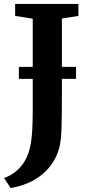

<svg xmlns="http://www.w3.org/2000/svg" viewBox="-40 -763 456 971"><path d="M-19.5 137Q5.5 129 29.5 112.2Q53.5 95.5 73.2 69.5Q93 43.5 104.5 8.5Q112 -14 116.5 -41.2Q121 -68.5 123.2 -108.2Q125.5 -148 125.5 -206.5V-668.5L36.5 -682.5V-743H356.5V-682.5L273 -669.5V-274.5Q273 -183.5 271.2 -119Q269.5 -54.5 260 -16Q245.5 38 211.8 80.2Q178 122.5 127.5 150Q77 177.5 13.5 188ZM344.5 -425V-364H55.5V-425Z"/></svg>

Font: Merriweather 24pt
Style: Bold
Weight: 700
Designer: Eben Sorkin
Foundry: Eben Sorkin
Version: Version 2.100